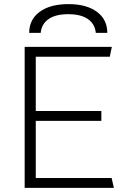

<svg xmlns="http://www.w3.org/2000/svg" viewBox="-20 -914 640 934"><path d="M100 0V-686H524L514 -638H154V-374H473V-326H154V-48H523L534 0ZM122 -754Q122 -819 173 -856.5Q224 -894 313 -894Q401 -894 451.5 -856.5Q502 -819 502 -754H446Q442 -797 408 -821Q374 -845 312 -845Q250 -845 216 -821Q182 -797 178 -754Z"/></svg>

Font: Chivo Mono Medium Thin
Style: Regular
Weight: 250
Monospace: yes
Version: Version 1.008